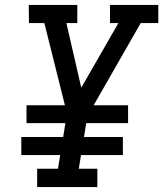

<svg xmlns="http://www.w3.org/2000/svg" viewBox="-20 -755 659 775"><path d="M130 0V-74H214L223 -129H66V-202H235L244 -258H87V-330H242L159 -662H97L96 -735H292V-662H248L308 -401L458 -662H424V-735H619V-662H548L358 -330H497V-258H328L319 -202H476V-129H307L298 -74H373V0Z"/></svg>

Font: Iosevka Etoile
Style: Italic
Weight: 400
Italic angle: -9°
Designer: Belleve Invis
Foundry: Belleve Invis
Version: Version 22.1.2; ttfautohint (v1.8.4)